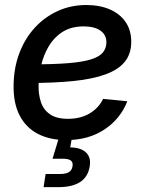

<svg xmlns="http://www.w3.org/2000/svg" viewBox="-20 -561 597 785"><path d="M251 11.7Q184.6 11.7 135.5 -13.4Q86.4 -38.6 60.3 -88.9Q34.2 -139.2 35.6 -213.9Q36.6 -284.2 59.3 -344Q82 -403.8 122.3 -447.8Q162.6 -491.7 216.3 -516.1Q270 -540.5 333 -540.5Q387.2 -540.5 428.7 -522.7Q470.2 -504.9 493.4 -471.2Q516.6 -437.5 516.6 -390.1Q516.6 -341.3 490.5 -308.8Q464.4 -276.4 411.9 -257.1Q359.4 -237.8 280.5 -229.7Q201.7 -221.7 95.7 -221.7L108.4 -297.9Q199.2 -297.9 258.8 -302.7Q318.4 -307.6 352.5 -318.4Q386.7 -329.1 400.9 -346.7Q415 -364.3 415 -388.7Q415 -418.5 390.6 -435.8Q366.2 -453.1 322.3 -453.1Q271.5 -453.1 236.3 -430.9Q201.2 -408.7 179.7 -372.6Q158.2 -336.4 148.2 -293.9Q138.2 -251.5 137.7 -210.9Q137.2 -173.8 147.5 -143.1Q157.7 -112.3 184.3 -93.8Q210.9 -75.2 257.8 -75.2Q309.6 -75.2 346.7 -97.4Q383.8 -119.6 401.4 -156.7L500.5 -147Q472.7 -75.2 407.2 -31.7Q341.8 11.7 251 11.7ZM158.2 204.1 166.5 150.4H225.1Q249.5 150.4 261.7 142.8Q273.9 135.3 276.4 119.1Q279.3 103 269.8 95.5Q260.3 87.9 235.4 87.9H194.8L228.5 -22.9H278.3L274.4 0L267.1 41.5Q311.5 42.5 332.3 63Q353 83.5 346.7 120.1Q339.4 163.1 307.1 183.6Q274.9 204.1 219.2 204.1Z"/></svg>

Font: Inter 24pt Medium
Style: Italic
Weight: 500
Italic angle: -9.3988°
Designer: Rasmus Andersson
Foundry: rsms
Version: Version 4.001;git-66647c0bb